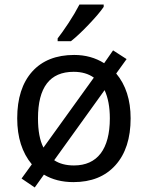

<svg xmlns="http://www.w3.org/2000/svg" viewBox="-20 -786 645 839"><path d="M231.9 -606H290C310.5 -622.1 335.9 -645.5 366.2 -677.2C396.5 -709 418.9 -734.9 433.1 -755.9V-766.1H327.1C314 -740.7 298.3 -713.9 279.3 -685.1C260.3 -656.2 244.1 -633.8 231.9 -618.2ZM550.8 -269C550.8 -349.1 529.8 -414.6 487.8 -464.8L533.2 -527.8L474.1 -565.9L435.1 -509.8C397 -533.7 353.5 -545.9 304.2 -545.9C225.6 -545.9 164.1 -521.5 120.6 -473.1C77.1 -424.3 55.2 -356.4 55.2 -269C55.2 -185.5 76.7 -118.7 119.1 -67.9L74.2 -5.9L131.8 33.2L171.9 -22.9C208.5 -1 251.5 9.8 300.8 9.8C378.9 9.8 439.9 -14.6 484.4 -64C528.8 -113.3 550.8 -181.6 550.8 -269ZM146 -269C146 -404.3 197.8 -472.2 301.8 -472.2C336.9 -472.2 366.2 -463.9 390.1 -446.8L169.9 -141.1C153.8 -172.4 146 -214.8 146 -269ZM460 -269C460 -134.3 405.3 -63 303.2 -63C268.1 -63 239.3 -70.8 216.8 -85.9L437 -392.1C452.1 -359.4 460 -318.4 460 -269Z"/></svg>

Font: Noto Reveo Sans
Style: Regular
Weight: 400
Designer: Monotype Design team
Foundry: Monotype Imaging Inc.
Version: Version 1.04